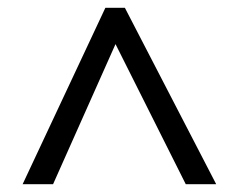

<svg xmlns="http://www.w3.org/2000/svg" viewBox="-20 -739 612 492"><path d="M38 -267 250 -719H300L534 -267H456L276 -626L116 -267Z"/></svg>

Font: Manna Sans
Style: Italic
Weight: 400
Italic angle: -12°
Designer: Monotype Design Team
Foundry: Monotype Imaging Inc.
Version: Version 2.001.1; ttfautohint (v1.8.2)